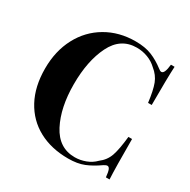

<svg xmlns="http://www.w3.org/2000/svg" viewBox="-164 -876 1033 1045"><g transform="rotate(30 352.5 -354.0)"><path d="M581.1 -657.2Q591.8 -647.9 600.1 -647.9Q620.1 -647.9 626 -708H648.9Q645 -640.1 645 -465.8H622.1Q612.8 -540 597.9 -579.1Q583 -618.2 546.9 -647Q522 -670.9 489 -683.3Q456.1 -695.8 419.9 -695.8Q318.8 -695.8 270 -597.4Q221.2 -499 221.2 -352.1Q221.2 -206.1 272.2 -107.9Q323.2 -9.8 423.8 -9.8Q458 -9.8 491.5 -22.5Q524.9 -35.2 547.9 -59.1Q585 -86.9 599.4 -128.9Q613.8 -170.9 622.1 -252H645Q645 -70.8 648.9 0H626Q623 -32.2 617.4 -45.7Q611.8 -59.1 602.1 -59.1Q594.2 -59.1 581.1 -50.8Q536.1 -19 495.1 -2.4Q454.1 14.2 396 14.2Q290 14.2 210.4 -28.8Q130.9 -71.8 86.9 -153.3Q43 -234.9 43 -348.1Q43 -458 87.9 -543Q132.8 -627.9 213.4 -675Q293.9 -722.2 397 -722.2Q457 -722.2 499 -705.1Q541 -688 581.1 -657.2Z"/></g></svg>

Font: Neothic
Style: Regular
Weight: 400
Designer: Vasily Draigo aka Daymarius
Foundry: Vasily Draigo aka Daymarius
Version: Version 1.00 May 8, 2019, initial release